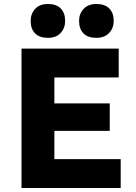

<svg xmlns="http://www.w3.org/2000/svg" viewBox="-20 -944 685 964"><path d="M88 0V-700H576V-555H253V-425H531V-287H253V-145H586V0ZM377 -839Q377 -875 400 -899.5Q423 -924 464 -924Q506 -924 528.5 -901.5Q551 -879 551 -839Q551 -803 528 -778.5Q505 -754 464 -754Q421 -754 399 -776.5Q377 -799 377 -839ZM134 -839Q134 -875 156.5 -899.5Q179 -924 221 -924Q263 -924 285 -901.5Q307 -879 307 -839Q307 -803 284.5 -778.5Q262 -754 221 -754Q178 -754 156 -776.5Q134 -799 134 -839Z"/></svg>

Font: Mach
Style: Bold
Weight: 700
Version: Version 1.002